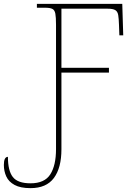

<svg xmlns="http://www.w3.org/2000/svg" viewBox="-32 -734 711 994"><path d="M126 240Q74 240 43.5 223.5Q13 207 0.5 179.5Q-12 152 -12 120Q-12 78 9 78Q9 150 34.5 182.5Q60 215 126 215Q199 215 228.5 168.5Q258 122 258 38V-606Q258 -645 254.5 -663.5Q251 -682 239 -688Q227 -694 201 -694H159V-714H601L606 -551H586L584 -606Q583 -638 580 -656Q577 -674 565 -681.5Q553 -689 525 -689H286V-383H532V-358H286V39Q286 135 247 187.5Q208 240 126 240Z"/></svg>

Font: Noto Serif Thin
Style: Regular
Weight: 100
Designer: Monotype Design Team
Foundry: Monotype Imaging Inc.
Version: Version 2.015